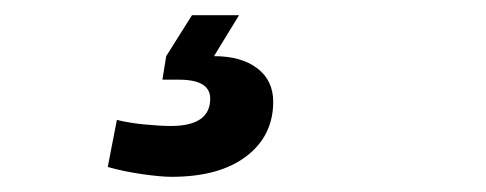

<svg xmlns="http://www.w3.org/2000/svg" viewBox="-20 -31 640 253"><path d="M206 202Q192 202 167.5 198.5Q143 195 122 189L134 127Q150 131 170.5 133Q191 135 205 135Q257 135 257 99Q257 74 216 74H194L199 43L233 -11H295L262 43Q298 43 319 59Q340 75 340 103Q340 148 304.5 175Q269 202 206 202Z"/></svg>

Font: Celebes
Style: Bold Italic
Weight: 700
Italic angle: -10°
Designer: Anugrah Pasau
Foundry: Lafontype
Version: Version 1.000; ttfautohint (v1.8.4)